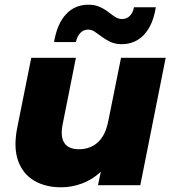

<svg xmlns="http://www.w3.org/2000/svg" viewBox="-20 -788 732 817"><path d="M240 9Q173 9 125 -19.5Q77 -48 57 -104Q37 -160 53 -243L113 -542H303L247 -261Q236 -209 253 -181Q270 -153 316 -153Q364 -153 396.5 -182.5Q429 -212 441 -274L495 -542H685L577 0H397L409 -57Q372 -23 328.5 -7Q285 9 240 9ZM498 -600Q471 -600 450.5 -609.5Q430 -619 414 -631Q398 -643 384 -652.5Q370 -662 355 -662Q335 -662 321.5 -647.5Q308 -633 303 -609H210Q223 -687 261 -727.5Q299 -768 356 -768Q383 -768 403.5 -759Q424 -750 440 -737.5Q456 -725 470 -716Q484 -707 499 -707Q519 -707 532.5 -720.5Q546 -734 550 -757H643Q631 -681 593 -640.5Q555 -600 498 -600Z"/></svg>

Font: Montserrat ExtraBold
Style: Italic
Weight: 800
Italic angle: -11.3°
Designer: Julieta Ulanovsky
Foundry: Julieta Ulanovsky
Version: Version 9.000; ttfautohint (v1.8.4.7-5d5b)